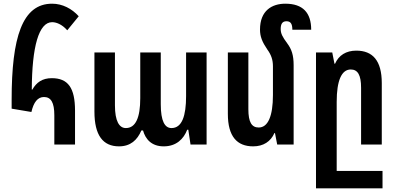

<svg xmlns="http://www.w3.org/2000/svg" viewBox="-20 -782 2142 1039"><path d="M274 0H386V-183C386 -307 348 -359 260 -359C209 -359 177 -336 155 -297H152C153 -530 190 -662 262 -662C283 -662 314 -652 344 -618L406 -694C369 -735 318 -762 262 -762C100 -762 43 -579 43 -243V-194L150 -176C162 -229 184 -257 218 -257C256 -257 274 -227 274 -158Z M624 10C686 10 723 -24 745 -76H754C767 -29 800 10 866 10C934 10 974 -30 993 -80H999L1011 0H1098V-498H987V-262C987 -155 965 -89 908 -89C872 -89 850 -126 850 -218V-498H739V-251C739 -145 714 -89 661 -89C625 -89 602 -127 602 -212V-498H491V-178C491 -50 537 10 624 10Z M1569 -429C1569 -484 1558 -516 1534 -548C1508 -583 1499 -601 1499 -625C1499 -651 1507 -667 1530 -667C1553 -667 1562 -653 1562 -621H1664C1664 -713 1619 -762 1524 -762C1452 -762 1387 -725 1387 -622C1387 -584 1399 -555 1426 -515C1448 -485 1457 -458 1457 -423V-268C1457 -153 1430 -92 1380 -92C1342 -92 1324 -121 1324 -191V-498H1213V-166C1213 -43 1263 10 1350 10C1405 10 1445 -16 1465 -62H1468L1480 0H1569Z M1690 237H2050V143H1802V-231C1802 -345 1828 -406 1878 -406C1916 -406 1934 -376 1934 -307V0H2046V-332C2046 -455 1996 -508 1908 -508C1853 -508 1813 -483 1793 -437H1790L1778 -498H1690Z"/></svg>

Font: Noto Sans Armenian ExtraCondensed SemiBold
Style: Regular
Weight: 600
Width: 2
Designer: Monotype Design Team
Foundry: Monotype Imaging Inc.
Version: Version 2.008